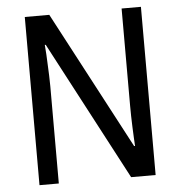

<svg xmlns="http://www.w3.org/2000/svg" viewBox="-52 -763 762 812"><g transform="rotate(-5 329.5 -357.0)"><path d="M576 0H472L161 -589H157Q159 -570 160 -549Q161 -528 162 -505.5Q163 -483 164 -459.5Q165 -436 165 -413V0H83V-714H187L496 -130H500Q499 -145 498 -166Q497 -187 496 -210.5Q495 -234 494.5 -258Q494 -282 494 -302V-714H576Z"/></g></svg>

Font: Noto Sans Display SemiCondensed
Style: Regular
Weight: 400
Width: 4
Version: Version 2.003